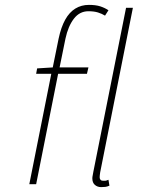

<svg xmlns="http://www.w3.org/2000/svg" viewBox="-20 -754 640 786"><path d="M100 0 190 -452H128L132 -474L196 -478L220 -596Q230 -643 247 -673.5Q264 -704 288.5 -719Q313 -734 344 -734Q372 -734 390.5 -728Q409 -722 424 -712L410 -690Q397 -698 381 -703Q365 -708 342 -708Q306 -708 282.5 -677.5Q259 -647 248 -596L224 -478H342L336 -452H218L128 0ZM394 12Q379 12 368.5 3Q358 -6 358 -24Q358 -29 359.5 -36Q361 -43 362 -50L496 -722H524L390 -48Q389 -41 388.5 -36Q388 -31 388 -28Q388 -22 391.5 -18Q395 -14 402 -14Q407 -14 410.5 -14Q414 -14 424 -18L428 6Q419 10 412 11Q405 12 394 12Z"/></svg>

Font: SourceCodeVF
Style: Italic
Weight: 200
Italic angle: -11°
Monospace: yes
Designer: Paul D. Hunt, Teo Tuominen
Foundry: Adobe
Version: Version 1.026;hotconv 1.1.0;makeotfexe 2.6.0